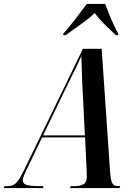

<svg xmlns="http://www.w3.org/2000/svg" viewBox="-77 -964 696 984"><path d="M-57 0 -54 -10H-39Q-22 -10 -9 -16Q4 -22 17 -40Q30 -58 48 -96L348 -714H444L486 -101Q489 -48 496.5 -29Q504 -10 528 -10H539L536 0H282L285 -10H306Q334 -10 351 -20Q368 -30 368 -58Q368 -66 367.5 -75Q367 -84 367 -94L359 -260H139L63 -102Q54 -83 47 -67Q40 -51 40 -39Q40 -22 60 -16Q80 -10 126 -10H146L143 0ZM240 -470 144 -270H358L348 -471Q346 -501 344.5 -539.5Q343 -578 342 -615Q341 -652 340 -677Q324 -640 299.5 -591.5Q275 -543 240 -470ZM247 -791Q277 -824 309.5 -866.5Q342 -909 368 -944H462Q469 -924 481 -894.5Q493 -865 506 -837Q519 -809 529 -791L528 -784H517Q481 -817 454 -844Q427 -871 409 -897Q381 -871 340.5 -842Q300 -813 260 -784H247Z"/></svg>

Font: Noto Serif Display ExtraCondensed SemiBold
Style: Italic
Weight: 600
Width: 2
Italic angle: -12°
Designer: Monotype Design Team
Foundry: Monotype Imaging Inc.
Version: Version 2.009